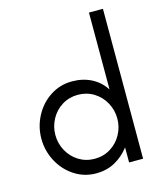

<svg xmlns="http://www.w3.org/2000/svg" viewBox="-113 -834 787 928"><g transform="rotate(-15 280.0 -370.0)"><path d="M40 -220Q40 -280 68 -333Q96 -386 145 -418Q194 -450 254 -450Q308 -450 351 -428Q394 -406 420 -365V-750H490V0H420V-75Q389 -35 347.5 -12.5Q306 10 254 10Q194 10 145 -22Q96 -54 68 -107Q40 -160 40 -220ZM420 -220Q420 -262 400 -299Q380 -336 344.5 -358Q309 -380 265 -380Q221 -380 185.5 -358Q150 -336 130 -299Q110 -262 110 -220Q110 -178 130 -141Q150 -104 185.5 -82Q221 -60 265 -60Q309 -60 344.5 -82Q380 -104 400 -141Q420 -178 420 -220Z"/></g></svg>

Font: Teachers[wght]
Style: Regular
Weight: 400
Designer: Alfredo Marco Pradil & Chank Diesel
Version: Version 1.000;Glyphs 3.1.2 (3151)